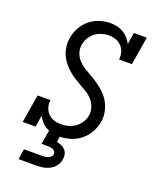

<svg xmlns="http://www.w3.org/2000/svg" viewBox="-172 -842 944 1161"><g transform="rotate(20 300.0 -261.5)"><path d="M92 220 103 153H218Q227 153 237 152Q247 151 256.5 147.5Q266 144 273.5 137Q281 130 283 121Q284 111 279 103.5Q274 96 266 92Q258 88 248.5 87Q239 86 229 86H191L207 -5Q182 -15 163.5 -33.5Q145 -52 134 -75L122 0H39L69 -181H152Q148 -158 154.5 -136Q161 -114 175 -98.5Q189 -83 210 -74.5Q231 -66 254 -66H266Q288 -66 311 -73Q334 -80 353.5 -94.5Q373 -109 386 -130Q399 -151 403 -174Q407 -201 398 -226.5Q389 -252 372.5 -271Q356 -290 334 -303.5Q312 -317 289.5 -329.5Q267 -342 245.5 -356Q224 -370 205.5 -387Q187 -404 171 -424Q155 -444 145 -468Q135 -492 131.5 -519Q128 -546 133 -573Q138 -607 155.5 -640Q173 -673 201.5 -697Q230 -721 265 -732Q300 -743 334 -743Q357 -743 378.5 -738Q400 -733 418.5 -722Q437 -711 451 -695Q465 -679 475 -660L487 -735H570L540 -554H457Q461 -578 454.5 -600Q448 -622 433 -638Q418 -654 396.5 -662Q375 -670 351 -670Q329 -670 305.5 -663Q282 -656 263 -641.5Q244 -627 231 -605.5Q218 -584 215 -562Q210 -534 218.5 -509Q227 -484 244 -465Q261 -446 283 -432Q305 -418 327.5 -405.5Q350 -393 371 -379Q392 -365 411.5 -348Q431 -331 446.5 -311Q462 -291 472 -267Q482 -243 485.5 -216.5Q489 -190 485 -162Q479 -128 461 -95Q443 -62 414 -38.5Q385 -15 350 -4Q315 7 280 8L275 43Q291 46 305.5 52.5Q320 59 330.5 70.5Q341 82 344.5 97.5Q348 113 345 130Q343 145 336 158.5Q329 172 318.5 183Q308 194 293.5 201.5Q279 209 265 213Q251 217 236 218.5Q221 220 207 220Z"/></g></svg>

Font: Iosevka Etoile
Style: Italic
Weight: 400
Italic angle: -9°
Designer: Belleve Invis
Foundry: Belleve Invis
Version: Version 22.1.2; ttfautohint (v1.8.4)